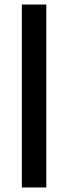

<svg xmlns="http://www.w3.org/2000/svg" viewBox="-20 -828 301 848"><path d="M76.5 0V-808H184.5V0Z"/></svg>

Font: Encode Sans Semi Expanded Medium
Style: Regular
Weight: 500
Width: 6
Designer: Multiple Designers
Foundry: Impallari Type
Version: Version 2.000